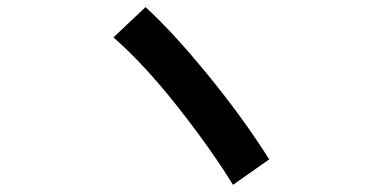

<svg xmlns="http://www.w3.org/2000/svg" viewBox="-20 -722 1040 538"><path d="M297.9 -617.2 387.7 -702.1Q462.9 -633.8 562 -512.7Q661.1 -391.6 734.4 -275.4L632.8 -204.1Q570.3 -305.7 477.1 -423.8Q383.8 -542 297.9 -617.2Z"/></svg>

Font: Gothic A1 ExtraBold
Style: Regular
Weight: 800
Designer: HanYang I&C Co.,Ltd.
Foundry: HanYang I&C Co.,Ltd.
Version: Version 2.50